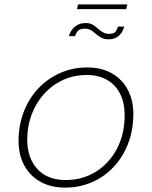

<svg xmlns="http://www.w3.org/2000/svg" viewBox="-20 -845 692 874"><path d="M277 9Q211 9 163.2 -18Q115.5 -45 90 -93Q64.5 -141 64.5 -204.5Q64.5 -274.5 87.8 -335.2Q111 -396 153.2 -441.2Q195.5 -486.5 252.8 -512.2Q310 -538 377.5 -538Q444 -538 491 -510.2Q538 -482.5 562.5 -434.8Q587 -387 587 -326.5Q587 -253 563.2 -191.5Q539.5 -130 497.2 -85Q455 -40 398.5 -15.5Q342 9 277 9ZM279.5 -25.5Q355 -25.5 415.8 -63Q476.5 -100.5 512 -167.2Q547.5 -234 547.5 -322Q547.5 -375 527.8 -416Q508 -457 469.5 -480.2Q431 -503.5 375 -503.5Q316 -503.5 266.5 -480.8Q217 -458 180.5 -417.5Q144 -377 124 -323.8Q104 -270.5 104 -209Q104 -126.5 149.8 -76Q195.5 -25.5 279.5 -25.5ZM545.5 -724Q543.5 -714.5 536.2 -701Q529 -687.5 514 -676.8Q499 -666 473.5 -666Q453 -666 439 -674.5Q425 -683 413.5 -693Q404 -701.5 393 -708Q382 -714.5 366 -714.5Q343 -714.5 333.5 -703Q324 -691.5 322 -680.5H294Q296 -691.5 304.8 -705.5Q313.5 -719.5 329.8 -729.8Q346 -740 370 -740Q391 -740 403.5 -731.8Q416 -723.5 426.5 -714Q437.5 -704.5 449.2 -697.8Q461 -691 476 -691Q500 -691 507.5 -702.8Q515 -714.5 517 -724ZM330.5 -803.5 335.5 -825H559.5L554.5 -803.5Z"/></svg>

Font: Epilogue ExtraLight
Style: Italic
Weight: 250
Italic angle: -12°
Designer: Tyler Finck
Foundry: Etcetera Type Co
Version: Version 2.112